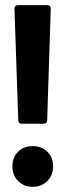

<svg xmlns="http://www.w3.org/2000/svg" viewBox="-20 -720 254 745"><path d="M51 -252 36 -688Q36 -693 39.5 -696.5Q43 -700 48 -700H165Q170 -700 173.5 -696.5Q177 -693 177 -688L163 -252Q163 -247 159.5 -243.5Q156 -240 151 -240H63Q58 -240 54.5 -243.5Q51 -247 51 -252ZM107 -153Q142 -153 164 -131Q186 -109 186 -74Q186 -40 163.5 -17.5Q141 5 107 5Q73 5 50.5 -17.5Q28 -40 28 -74Q28 -109 50 -131Q72 -153 107 -153Z"/></svg>

Font: Barlow Condensed
Style: Bold
Weight: 700
Width: 3
Designer: Jeremy Tribby
Foundry: Tribby Type
Version: Version 1.500